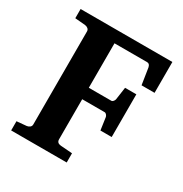

<svg xmlns="http://www.w3.org/2000/svg" viewBox="-145 -737 792 829"><g transform="rotate(30 251.5 -322.0)"><path d="M479 -469.7H414.1L401.4 -551.3Q397.9 -568.4 385.3 -568.4H222.2V-346.7H334Q339.8 -346.7 344.2 -352.5Q348.6 -358.4 349.1 -363.3L357.9 -424.8H414.1V-211.9H357.9L349.1 -273.4Q348.6 -278.3 344 -283.9Q339.4 -289.6 334 -289.6H222.2V-89.8Q222.2 -71.8 242.2 -69.8L300.8 -65.4V-19.5H23.9V-65.4L72.8 -69.8Q81.1 -70.8 87.4 -75.9Q93.8 -81.1 93.8 -89.8V-553.2Q93.8 -562 87.4 -567.1Q81.1 -572.3 72.8 -573.2L21.5 -577.6V-623.5H479Z"/></g></svg>

Font: Annapurna SIL
Style: Bold
Weight: 700
Designer: Peter Martin, Annie Olsen
Foundry: SIL International
Version: Version 2.000